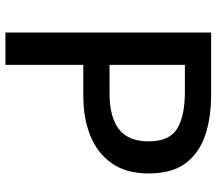

<svg xmlns="http://www.w3.org/2000/svg" viewBox="-64 -712 777 688"><g transform="rotate(90 324.0 -368.5)"><path d="M97 0V-737H320Q403 -737 466 -715.5Q529 -694 565.5 -645.5Q602 -597 602 -513Q602 -433 566 -381.5Q530 -330 467.5 -304.5Q405 -279 324 -279H213V0ZM213 -373H314Q401 -373 444 -407Q487 -441 487 -513Q487 -587 442 -615Q397 -643 309 -643H213Z"/></g></svg>

Font: Noto Sans SC Medium
Style: Regular
Weight: 500
Designer: Ryoko NISHIZUKA  (kana, bopomofo & ideographs); Paul D. Hunt (Latin, Greek & Cyrillic); Sandoll Communications , Soo-you
Foundry: Adobe
Version: Version 2.004-H2;hotconv 1.0.118;makeotfexe 2.5.65603